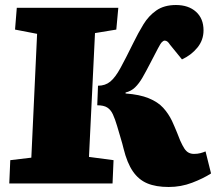

<svg xmlns="http://www.w3.org/2000/svg" viewBox="-20 -732 872 766"><path d="M371 -390Q400 -390 420 -406.5Q440 -423 460.5 -460.5Q481 -498 512 -561Q531 -600 552 -634.5Q573 -669 604 -690.5Q635 -712 682 -712Q732 -712 762 -685Q792 -658 792 -611Q792 -572 767.5 -542Q743 -512 706 -495L658 -554Q653 -562 648 -566Q643 -570 637 -570Q632 -570 626 -564Q620 -558 610 -538.5Q600 -519 579 -479Q563 -448 549 -423.5Q535 -399 519 -383.5Q503 -368 481 -363V-359Q537 -355 573.5 -340Q610 -325 631 -302Q652 -279 666 -250Q671 -239 676 -227.5Q681 -216 686.5 -202.5Q692 -189 699 -171Q708 -151 715.5 -139.5Q723 -128 732.5 -123Q742 -118 754 -118Q768 -118 779.5 -121Q791 -124 800 -128L822 -40Q791 -20 746.5 -3Q702 14 653 14Q602 14 567.5 -0.5Q533 -15 510 -48.5Q487 -82 473 -139Q471 -148 468 -158.5Q465 -169 460 -186Q455 -203 447 -230Q439 -257 430.5 -275.5Q422 -294 408 -303Q394 -312 368 -312ZM128 -597 40 -614 47 -701H452L444 -614L359 -600L335 -106L433 -93L429 0H17L21 -93L105 -103Z"/></svg>

Font: Literata Black
Style: Italic
Weight: 900
Italic angle: -2°
Designer: Latin by Veronika Burian and Jose Scaglione. Greek by Irene Vlachou. Cyrillic by Vera Evstafieva
Foundry: TypeTogether
Version: Version 3.002